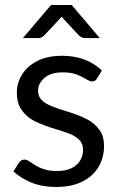

<svg xmlns="http://www.w3.org/2000/svg" viewBox="-20 -736 473 764"><path d="M202.5 8Q148 8 105.5 -9.2Q63 -26.5 33.5 -54L54.5 -87.5Q63 -101 78 -101Q84.5 -101 91.2 -97.2Q98 -93.5 106 -88Q115.5 -81 129 -73.5Q142.5 -66 161.5 -60.8Q180.5 -55.5 207 -55.5Q242 -55.5 265 -67Q288 -78.5 299.2 -97.8Q310.5 -117 310.5 -139.5Q310.5 -164.5 295.2 -179.8Q280 -195 255 -204.5Q228 -214.5 199.5 -223Q157.5 -235 120 -253Q82.5 -271 60.5 -307Q47 -331 47 -367.5Q47 -405 67.2 -438.5Q87.5 -472 127.5 -493Q167.5 -514 227 -514Q324 -514 385.5 -455.5L365.5 -423Q359 -412 347 -412Q336.5 -412 322 -421.5Q307.5 -430.5 285.5 -439.5Q263 -448 229 -448Q182 -448 156.8 -426Q131.5 -404 131.5 -374.5Q131.5 -351.5 146.8 -337Q162 -322.5 187 -313Q213 -302.5 241.5 -294Q284 -282 321.2 -264Q358.5 -246 380.5 -212Q394 -189 394 -155Q394 -109.5 372.5 -72.5Q351 -35.5 308.2 -13.8Q265.5 8 202.5 8ZM377 -584.5H317.5Q306.5 -584.5 295 -594L233.5 -660L225.5 -669.5L155 -594Q144.5 -584.5 132.5 -584.5H71L183 -716H265.5Z"/></svg>

Font: Verano Sans
Style: Regular
Weight: 400
Designer: Lukasz Dziedzic with Adam Twardoch and Botio Nikoltchev
Foundry: tyPoland Lukasz Dziedzic
Version: Version 3.001;December 28, 2019;FontCreator 12.0.0.2547 64-b